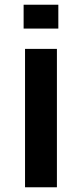

<svg xmlns="http://www.w3.org/2000/svg" viewBox="-20 -793 347 813"><path d="M86 0V-586H221V0ZM80 -672V-773H227V-672Z"/></svg>

Font: Ruda ExtraBold
Style: Regular
Weight: 800
Designer: Mariela Monsalve and Angelina Sanchez
Foundry: Mariela Monsalve and Angelina Sanchez
Version: Version 2.000